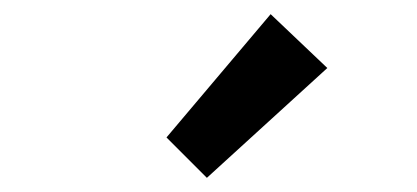

<svg xmlns="http://www.w3.org/2000/svg" viewBox="-20 -824 589 271"><path d="M272 -573 215 -630 362 -804 442 -728Z"/></svg>

Font: Processing Sans Pro Semibold
Style: Regular
Weight: 600
Designer: Paul D. Hunt
Foundry: Adobe Systems Incorporated
Version: Version 2.020;PS 2.000;hotconv 1.0.86;makeotf.lib2.5.63406